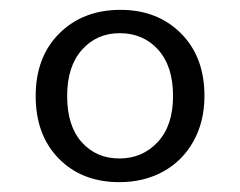

<svg xmlns="http://www.w3.org/2000/svg" viewBox="-20 -720 488 390"><path d="M52.5 -525Q52.5 -604.5 100.6 -652.2Q148.7 -700 224.7 -700Q299.9 -700 347.6 -652.2Q395.3 -604.5 395.3 -525Q395.3 -473.3 373.1 -433.3Q350.9 -393.3 311.6 -371.6Q272.4 -350 222.5 -350Q146.5 -350 99.5 -397.8Q52.5 -445.5 52.5 -525ZM331.5 -525Q331.5 -585.3 301.3 -619Q271 -652.6 223.2 -652.6Q176.4 -652.6 146.4 -618.8Q116.4 -585.1 116.4 -525Q116.4 -464.2 146 -431.2Q175.6 -398.1 222.5 -398.1Q269.3 -398.1 300.4 -431.5Q331.5 -464.9 331.5 -525Z"/></svg>

Font: AF Albert Sans Medium
Style: Regular
Weight: 500
Designer: Andreas Rasmussen
Foundry: a.Foundry
Version: Version 1.300;Glyphs 3.2 (3231)